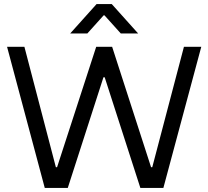

<svg xmlns="http://www.w3.org/2000/svg" viewBox="-20 -932 1033 952"><path d="M15 -700H101L257 -103H263L457 -700H536L729 -103H735L892 -700H978L790 0H676L499 -549H493L316 0H202ZM459 -912H534L665 -766H579L498 -856H494L413 -766H328Z"/></svg>

Font: Lopes Sans
Style: Regular
Weight: 400
Designer: Gabriel Lam, Diego Maldonado
Foundry: TypeRant, Foresti Design
Version: Version 4.000